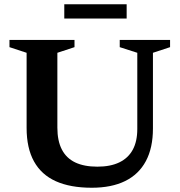

<svg xmlns="http://www.w3.org/2000/svg" viewBox="-20 -870 844 902"><path d="M625 -264V-622L542.5 -648.5V-682.5H779V-648.5L698.5 -622V-266.5Q698.5 -175 665.2 -113Q632 -51 568 -19.5Q504 12 411 12Q310.5 12 242.5 -18.5Q174.5 -49 139.8 -111.5Q105 -174 105 -269V-622L24.5 -648.5V-682.5H330V-648.5L249.5 -622V-270.5Q249.5 -208.5 270.5 -167.8Q291.5 -127 333.2 -107Q375 -87 437.5 -87Q498.5 -87 540.2 -107Q582 -127 603.5 -166.2Q625 -205.5 625 -264ZM282 -783V-850H575V-783Z"/></svg>

Font: Newsreader SemiBold
Style: Regular
Weight: 600
Designer: Hugues Gentile
Foundry: Production Type
Version: Version 1.003